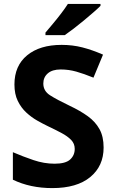

<svg xmlns="http://www.w3.org/2000/svg" viewBox="-20 -954 591 984"><path d="M511 -198Q511 -103 442.5 -46.5Q374 10 248 10Q135 10 46 -33V-174Q97 -152 151.5 -133.5Q206 -115 260 -115Q316 -115 339.5 -136.5Q363 -158 363 -191Q363 -218 344.5 -237Q326 -256 295 -272.5Q264 -289 224 -308Q199 -320 170 -336.5Q141 -353 114.5 -377.5Q88 -402 71 -437Q54 -472 54 -521Q54 -617 119 -670.5Q184 -724 296 -724Q352 -724 402.5 -711Q453 -698 508 -674L459 -556Q410 -576 371 -587Q332 -598 291 -598Q248 -598 225 -578Q202 -558 202 -526Q202 -488 236 -466Q270 -444 337 -412Q392 -386 430.5 -358Q469 -330 490 -292Q511 -254 511 -198ZM495 -924Q481 -910 458 -890Q435 -870 408.5 -848Q382 -826 356.5 -806.5Q331 -787 312 -774H213V-787Q229 -806 250.5 -831.5Q272 -857 293 -884.5Q314 -912 328 -934H495Z"/></svg>

Font: Noto Sans Balinese
Style: Bold
Weight: 700
Designer: Aditya Bayu, David Williams
Foundry: David Williams
Version: Version 2.005; ttfautohint (v1.8.4.7-5d5b)